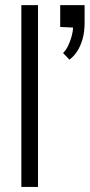

<svg xmlns="http://www.w3.org/2000/svg" viewBox="-20 -740 355 760"><path d="M64.5 0V-719.7H130.4V0ZM254.9 -503.9 229.5 -530.3Q240.2 -539.6 249 -557.6Q257.8 -575.7 263.4 -595.7Q269 -615.7 269 -630.9L218.3 -633.3V-719.7H314.9V-649.9Q314.9 -613.3 306.6 -584.7Q298.3 -556.2 284.9 -536.1Q271.5 -516.1 254.9 -503.9Z"/></svg>

Font: Pontano Sans Light
Style: Regular
Weight: 300
Designer: Vernon Adams
Foundry: Vernon Adams
Version: Version 2.001